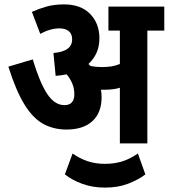

<svg xmlns="http://www.w3.org/2000/svg" viewBox="-20 -652 767 873"><path d="M442 -210Q442 -140 400.5 -101.5Q359 -63 282 -63Q223 -63 176 -89Q129 -115 90.5 -178Q52 -241 18 -349L129 -382Q160 -278 194 -226Q228 -174 273 -174Q296 -174 307 -187Q318 -200 318 -222Q318 -250 308.5 -272.5Q299 -295 283 -314Q259 -309 233 -307L223 -411Q267 -415 287.5 -430.5Q308 -446 308 -473Q308 -498 292.5 -510.5Q277 -523 250 -523Q209 -523 163 -498L125 -598Q156 -612 191 -622Q226 -632 271 -632Q348 -632 390 -588.5Q432 -545 432 -478Q432 -441 419 -412Q406 -383 382 -361Q387 -357 391 -352Q415 -347 443 -347Q466 -347 485.5 -350Q505 -353 525 -361V-513H473V-622H727V-513H650V0H525V-253Q509 -248 491.5 -246Q474 -244 456 -244Q448 -244 439 -244Q442 -227 442 -210ZM458 201Q401 201 354.5 184Q308 167 275 141L310 46Q343 69 378.5 81Q414 93 458 93Q498 93 533.5 82.5Q569 72 607 46L641 141Q608 166 562 183.5Q516 201 458 201Z"/></svg>

Font: Noto Sans Condensed
Style: Bold
Weight: 700
Width: 3
Designer: Monotype Design Team
Foundry: Monotype Imaging Inc.
Version: Version 2.013; ttfautohint (v1.8.4.7-5d5b)